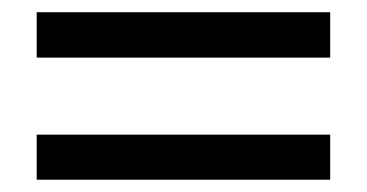

<svg xmlns="http://www.w3.org/2000/svg" viewBox="-20 -477 600 314"><path d="M40 -382.8V-457H520V-382.8ZM40 -183.1V-256.8H520V-183.1Z"/></svg>

Font: TASA Explorer
Style: Regular
Weight: 400
Designer: Weizhong Zhang
Foundry: Local Remote
Version: Version 1.000;Glyphs 3.1.2 (3151)